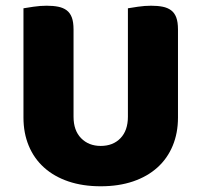

<svg xmlns="http://www.w3.org/2000/svg" viewBox="-20 -635 704 671"><path d="M602 -224Q602 -170 583.5 -125.5Q565 -81 530 -49.5Q495 -18 445 -1Q395 16 332 16Q269 16 219 -1Q169 -18 134 -49.5Q99 -81 80.5 -125.5Q62 -170 62 -224V-606Q73 -608 97 -611.5Q121 -615 143 -615Q166 -615 183.5 -611.5Q201 -608 213 -599Q225 -590 231 -574Q237 -558 237 -532V-227Q237 -179 263.5 -152Q290 -125 332 -125Q375 -125 401 -152Q427 -179 427 -227V-606Q438 -608 462 -611.5Q486 -615 508 -615Q531 -615 548.5 -611.5Q566 -608 578 -599Q590 -590 596 -574Q602 -558 602 -532Z"/></svg>

Font: Baloo
Style: Regular
Weight: 400
Designer: Sarang Kulkarni and Ek Type
Foundry: Ek Type
Version: Version 1.100;PS 1.000;hotconv 1.0.88;makeotf.lib2.5.647800;